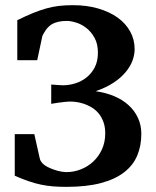

<svg xmlns="http://www.w3.org/2000/svg" viewBox="-20 -707 604 743"><path d="M526.9 -189Q526.9 -142.1 510.7 -104.2Q494.6 -66.4 459.5 -39.6Q424.3 -12.7 369.4 1.7Q314.5 16.1 236.8 16.1Q208.5 16.1 185.1 14.2Q161.6 12.2 138.9 7.6Q116.2 2.9 91.8 -5.4Q67.4 -13.7 37.1 -26.9V-188H112.8L133.8 -94.2Q136.2 -82 148.4 -71.3Q160.6 -60.5 188 -50.8Q203.1 -45.4 216.1 -43.2Q229 -41 237.8 -41Q265.1 -41 292 -51.3Q318.8 -61.5 340.1 -81.1Q361.3 -100.6 374.3 -128.4Q387.2 -156.2 387.2 -190.9Q387.2 -217.3 379.6 -236.8Q372.1 -256.3 360.1 -270Q348.1 -283.7 333.3 -292.2Q318.4 -300.8 303.5 -305.7Q288.6 -310.5 275.1 -312.3Q261.7 -314 252.9 -314Q242.7 -314 229.7 -312.5Q216.8 -311 205.6 -309.6Q192.4 -307.6 178.2 -305.2V-379.9Q198.7 -378.4 208.7 -377.7Q218.8 -377 224.1 -377Q247.1 -377 271 -384.3Q294.9 -391.6 314.5 -407Q334 -422.4 346.4 -446Q358.9 -469.7 358.9 -502.9Q358.9 -537.1 345.9 -560.5Q333 -584 314.2 -598.6Q295.4 -613.3 274.7 -619.6Q253.9 -626 238.8 -626Q219.2 -626 206.1 -622.8Q192.9 -619.6 184.3 -615.2Q175.8 -610.8 170.4 -605.5L162.1 -597.2Q160.6 -595.7 157.7 -591.3Q154.8 -586.9 151.9 -582.3Q148.9 -577.6 146.7 -573.5Q144.5 -569.3 144 -567.9L124 -474.1H46.9V-628.9Q79.6 -645 106.4 -656Q133.3 -667 158.2 -674.1Q183.1 -681.2 208 -684.1Q232.9 -687 262.2 -687Q315.4 -687 359.4 -674.3Q403.3 -661.6 434.8 -639.2Q466.3 -616.7 483.6 -585.4Q501 -554.2 501 -517.1Q501 -495.1 492.7 -472.4Q484.4 -449.7 466.3 -428Q448.2 -406.2 419.7 -387.2Q391.1 -368.2 350.1 -354Q389.2 -348.6 421.6 -335Q454.1 -321.3 477.5 -300Q501 -278.8 513.9 -250.7Q526.9 -222.7 526.9 -189Z"/></svg>

Font: Charis SIL Cyr
Style: Bold
Weight: 700
Foundry: SIL International
Version: Version 5.000